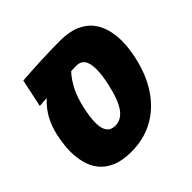

<svg xmlns="http://www.w3.org/2000/svg" viewBox="-165 -801 969 969"><g transform="rotate(-45 319.5 -316.5)"><path d="M248 9.3Q182.1 9.3 139.6 -9.5Q97.2 -28.3 73 -59.6Q48.8 -90.8 39.1 -129.6Q29.3 -168.5 29.3 -208Q29.3 -255.4 42 -315.9Q64.5 -420.4 136.2 -484.9Q123 -484.4 109.9 -483.4Q96.7 -482.4 83.5 -481.4L115.2 -630.9Q185.5 -636.2 253.7 -639.2Q321.8 -642.1 388.2 -642.1Q454.1 -642.1 497.1 -623Q540 -604 564.5 -572.3Q588.9 -540.5 598.9 -501.5Q608.9 -462.4 608.9 -421.9Q608.9 -372.6 596.7 -315.9Q575.2 -213.9 526.4 -140.9Q477.5 -67.9 406.7 -29.3Q335.9 9.3 248 9.3ZM282.2 -141.1Q326.7 -141.1 356.2 -183.6Q385.7 -226.1 404.8 -315.9Q417 -371.1 417 -411.1Q417 -455.6 400.4 -476.6Q385.7 -495.1 357.4 -495.1Q348.1 -495.1 338.4 -494.6Q328.6 -494.1 318.8 -493.2Q256.8 -425.3 233.9 -315.9Q221.7 -261.2 221.7 -222.7Q221.7 -141.1 282.2 -141.1Z"/></g></svg>

Font: Open Sans ExtraBold
Style: Italic
Weight: 800
Italic angle: -12°
Designer: Monotype Design Team
Foundry: Monotype Imaging Inc.
Version: Version 3.000; ttfautohint (v1.8.4)